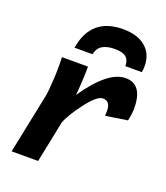

<svg xmlns="http://www.w3.org/2000/svg" viewBox="-136 -836 806 931"><g transform="rotate(20 266.5 -371.0)"><path d="M169.9 0H33.2L96.7 -309.1Q102.1 -336.9 105.5 -401.4Q107.4 -432.1 107.4 -472.7L106.4 -512.7H240.7Q240.7 -482.9 238.8 -442.4Q235.8 -389.2 232.9 -363.8Q341.8 -522.9 432.1 -522.9Q520.5 -522.9 520.5 -398.4Q520.5 -369.6 512.2 -334L399.4 -316.9Q400.9 -328.6 400.9 -344.2Q399.9 -392.6 361.8 -392.6Q332 -392.6 280 -324Q228 -255.4 213.4 -213.4ZM495.1 -576.7H410.2Q410.2 -608.4 392.3 -623Q374.5 -637.7 335 -637.7Q296.9 -637.7 272.7 -624.5Q248.5 -611.3 240.2 -576.7H147.9Q174.8 -741.7 339.8 -741.7Q414.6 -741.7 456.3 -706.1Q498 -670.4 498 -608.9Q498 -590.3 495.1 -576.7Z"/></g></svg>

Font: Cadman
Style: Bold Italic
Weight: 700
Italic angle: -12°
Designer: Paul James MIller
Foundry: High-Logic / Made with FontCreator
Version: Version 2.114;March 28, 2021;FontCreator 13.0.0.2683 64-bit